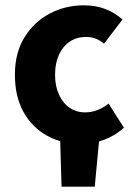

<svg xmlns="http://www.w3.org/2000/svg" viewBox="-20 -528 507 720"><path d="M210.8 172 205.5 -10H352.5L335.3 172ZM284.5 12Q213.6 12 157.3 -18.7Q100.9 -49.5 68.4 -107.5Q35.9 -165.6 35.9 -247.9Q35.9 -330.4 72.1 -388.5Q108.2 -446.7 167 -477.4Q225.8 -508.1 294.4 -508.1Q340.2 -508.1 376.5 -493.6Q412.8 -479.1 439.3 -454.7L370.2 -364.2Q356.5 -375.7 340.4 -382.6Q324.3 -389.5 302.6 -389.5Q268.1 -389.5 241.9 -372.1Q215.7 -354.7 201.1 -322.8Q186.5 -290.8 186.5 -247.9Q186.5 -205 201.2 -173.1Q215.9 -141.2 241.2 -123.9Q266.6 -106.6 299.3 -106.6Q323.8 -106.6 346 -115.5Q368.1 -124.5 387.2 -139.6L444.7 -49.1Q413.9 -20.7 371.9 -4.4Q329.8 12 284.5 12Z"/></svg>

Font: SourceSans3VF
Style: Regular
Weight: 200
Designer: Paul D. Hunt
Foundry: Adobe
Version: Version 3.052;hotconv 1.1.0;makeotfexe 2.6.0